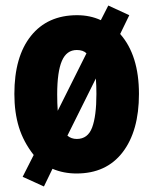

<svg xmlns="http://www.w3.org/2000/svg" viewBox="-20 -618 556 695"><path d="M483 -278Q483 -144 424 -67Q365 10 257 10Q210 10 170 -7L139 57L62 22L102 -57Q65 -104 48.5 -157.5Q32 -211 32 -278Q32 -413 92 -488Q152 -563 259 -563Q306 -563 345 -545L372 -598L448 -563L415 -495Q483 -418 483 -278ZM187 -276Q187 -260 187.5 -245Q188 -230 189 -217L293 -425Q281 -437 258 -437Q221 -437 204 -397.5Q187 -358 187 -276ZM329 -278Q329 -293 328.5 -307Q328 -321 327 -334L224 -127Q238 -115 258 -115Q298 -115 313.5 -156.5Q329 -198 329 -278Z"/></svg>

Font: Noto Sans Thai Looped ExtraCondensed Black
Style: Regular
Weight: 900
Width: 2
Designer: Sasikarn Vongin, Ben Mitchell
Foundry: The Fontpad Ltd
Version: Version 1.001; ttfautohint (v1.8.4.7-5d5b)